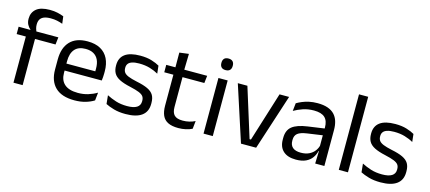

<svg xmlns="http://www.w3.org/2000/svg" viewBox="-53 -1146 3640 1627"><g transform="rotate(15 1767.0 -332.5)"><path d="M230 -676Q267.5 -676 297.2 -669.2Q327 -662.5 352 -652.5L360 -589Q335.5 -598 310.8 -603.2Q286 -608.5 255 -608.5Q217.5 -608.5 194.8 -598.8Q172 -589 162.2 -571.2Q152.5 -553.5 152.5 -528.5V-526Q152.5 -508.5 157 -492.8Q161.5 -477 167 -464L112.5 -462V-472Q97 -484 85.2 -505.5Q73.5 -527 73.5 -555.5V-558Q73.5 -611.5 111.5 -643.8Q149.5 -676 230 -676ZM170.5 0H90V-444.5H170.5ZM350.5 -405H9.5V-469.5L121 -469L154 -469.5H358Z M626 11Q514.5 11 458 -43.5Q401.5 -98 401.5 -199.5V-286.5Q401.5 -389.5 454 -445.2Q506.5 -501 607.5 -501Q675.5 -501 721 -475.8Q766.5 -450.5 789.5 -404Q812.5 -357.5 812.5 -293V-275Q812.5 -259 811.2 -243Q810 -227 808 -211.5H733.5Q734.5 -235.5 734.8 -257Q735 -278.5 735 -296.5Q735 -341 720.8 -371.8Q706.5 -402.5 678.2 -418.8Q650 -435 607.5 -435Q544.5 -435 513 -398.5Q481.5 -362 481.5 -294V-247.5L482 -237.5V-191Q482 -160.5 491 -136Q500 -111.5 519.2 -93.8Q538.5 -76 568.2 -66.8Q598 -57.5 639 -57.5Q686.5 -57.5 727.5 -70Q768.5 -82.5 804.5 -104L797 -34Q764.5 -13.5 721.5 -1.2Q678.5 11 626 11ZM791 -211.5H444V-272.5H791Z M1074.5 11Q1015.5 11 971.5 -1.8Q927.5 -14.5 898.5 -29.5L891 -104.5Q927.5 -85.5 971.2 -71.5Q1015 -57.5 1070.5 -57.5Q1127 -57.5 1155.5 -75.5Q1184 -93.5 1184 -129V-134.5Q1184 -157.5 1173.2 -172.5Q1162.5 -187.5 1134.5 -199Q1106.5 -210.5 1055 -222Q993.5 -235.5 958 -253.8Q922.5 -272 907.2 -299Q892 -326 892 -365V-369.5Q892 -433.5 936.5 -466.5Q981 -499.5 1070.5 -499.5Q1128 -499.5 1170.2 -486.5Q1212.5 -473.5 1239.5 -457.5L1247 -389Q1214.5 -408 1172.5 -420.5Q1130.5 -433 1078 -433Q1040 -433 1016.5 -425.2Q993 -417.5 982.5 -403.2Q972 -389 972 -369V-365Q972 -343 982.5 -327.8Q993 -312.5 1020.2 -301.2Q1047.5 -290 1096 -279.5Q1158.5 -267 1195.2 -249.5Q1232 -232 1248 -205.2Q1264 -178.5 1264 -136.5V-128Q1264 -59 1216 -24Q1168 11 1074.5 11Z M1538 10Q1481.5 10 1447 -7Q1412.5 -24 1397 -58.5Q1381.5 -93 1381.5 -144.5V-452.5H1461.5V-154Q1461.5 -106 1483.5 -83.2Q1505.5 -60.5 1557.5 -60.5Q1587 -60.5 1614.2 -67Q1641.5 -73.5 1665.5 -85.5L1658 -16Q1634.5 -4 1603 3Q1571.5 10 1538 10ZM1653 -416H1301.5V-481H1660.5ZM1459.5 -473H1382L1381.5 -610L1463 -620.5Z M1838.5 0H1757.5V-488H1838.5ZM1798 -568Q1773 -568 1760.8 -581.2Q1748.5 -594.5 1748.5 -617.5V-620Q1748.5 -643.5 1760.8 -656.5Q1773 -669.5 1798 -669.5Q1823 -669.5 1835.5 -656.5Q1848 -643.5 1848 -620V-617.5Q1848 -594 1835.5 -581Q1823 -568 1798 -568Z M2146.5 -55.5H2158.5L2293.5 -488H2377.5L2219 0H2086L1927.5 -488H2011.5Z M2817.5 0H2737L2740.5 -118.5L2737.5 -131V-286.5L2738 -315Q2738 -374.5 2707.8 -403Q2677.5 -431.5 2612 -431.5Q2559.5 -431.5 2515.8 -416.5Q2472 -401.5 2438 -381.5L2445.5 -450.5Q2464.5 -462 2490.8 -473.2Q2517 -484.5 2550.8 -492Q2584.5 -499.5 2625 -499.5Q2677.5 -499.5 2714.2 -486.8Q2751 -474 2773.8 -450Q2796.5 -426 2807 -392Q2817.5 -358 2817.5 -316ZM2569 10.5Q2496.5 10.5 2457.8 -24.8Q2419 -60 2419 -125.5V-140Q2419 -207.5 2460.8 -240.8Q2502.5 -274 2593.5 -287L2748 -309L2752.5 -250L2603.5 -228.5Q2547.5 -220.5 2523.5 -201.2Q2499.5 -182 2499.5 -144.5V-136.5Q2499.5 -98 2523.2 -77.5Q2547 -57 2594.5 -57Q2636.5 -57 2666.5 -71.5Q2696.5 -86 2715 -110.5Q2733.5 -135 2740 -165L2752.5 -110H2737Q2730 -78 2710.8 -50.5Q2691.5 -23 2657 -6.2Q2622.5 10.5 2569 10.5Z M3024.5 0H2944V-662.5H3024.5Z M3311.5 11Q3252.5 11 3208.5 -1.8Q3164.5 -14.5 3135.5 -29.5L3128 -104.5Q3164.5 -85.5 3208.2 -71.5Q3252 -57.5 3307.5 -57.5Q3364 -57.5 3392.5 -75.5Q3421 -93.5 3421 -129V-134.5Q3421 -157.5 3410.2 -172.5Q3399.5 -187.5 3371.5 -199Q3343.5 -210.5 3292 -222Q3230.5 -235.5 3195 -253.8Q3159.5 -272 3144.2 -299Q3129 -326 3129 -365V-369.5Q3129 -433.5 3173.5 -466.5Q3218 -499.5 3307.5 -499.5Q3365 -499.5 3407.2 -486.5Q3449.5 -473.5 3476.5 -457.5L3484 -389Q3451.5 -408 3409.5 -420.5Q3367.5 -433 3315 -433Q3277 -433 3253.5 -425.2Q3230 -417.5 3219.5 -403.2Q3209 -389 3209 -369V-365Q3209 -343 3219.5 -327.8Q3230 -312.5 3257.2 -301.2Q3284.5 -290 3333 -279.5Q3395.5 -267 3432.2 -249.5Q3469 -232 3485 -205.2Q3501 -178.5 3501 -136.5V-128Q3501 -59 3453 -24Q3405 11 3311.5 11Z"/></g></svg>

Font: Anek Kannada Medium
Style: Regular
Weight: 400
Version: Version 1.003